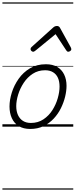

<svg xmlns="http://www.w3.org/2000/svg" viewBox="-20 -1053 629 1596"><path d="M231 19Q175 19 136.5 -4.5Q98 -28 78.5 -70.5Q59 -113 59 -168Q59 -222 78 -283Q97 -344 135 -398Q173 -452 229.5 -485.5Q286 -519 362 -519Q417 -519 455 -497Q493 -475 513 -434Q533 -393 533 -340Q533 -298 521.5 -250Q510 -202 486.5 -154Q463 -106 426.5 -67Q390 -28 341.5 -4.5Q293 19 231 19ZM237 -31Q296 -31 341 -61Q386 -91 415.5 -137.5Q445 -184 460 -236.5Q475 -289 475 -333Q475 -376 461.5 -406Q448 -436 421 -452.5Q394 -469 355 -469Q297 -469 252.5 -440Q208 -411 177.5 -365Q147 -319 131 -267Q115 -215 115 -171Q115 -128 129.5 -96.5Q144 -65 171 -48Q198 -31 237 -31ZM256 -623Q247 -623 240.5 -630Q234 -637 234 -645Q234 -650 236 -654Q238 -658 242 -662L423 -825Q431 -832 438.5 -834.5Q446 -837 454 -837Q461 -837 467 -834Q473 -831 478 -823L568 -660Q570 -655 571.5 -651Q573 -647 573 -644Q573 -635 564 -629Q555 -623 548 -623Q542 -623 538 -626Q534 -629 531 -634L442 -769L277 -634Q270 -629 265.5 -626Q261 -623 256 -623ZM0 513H589V523H0ZM0 -20H589V0H0ZM0 -505H589V-500H0ZM0 -1033H589V-1023H0Z"/></svg>

Font: Playwrite IN Guides
Style: Regular
Weight: 400
Designer: Veronika Burian, José Scaglione
Foundry: TypeTogether
Version: Version 1.003